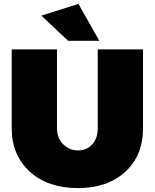

<svg xmlns="http://www.w3.org/2000/svg" viewBox="-20 -954 793 984"><path d="M382 -934 489 -745H329L192 -874ZM272 -297Q272 -247 303.5 -215Q335 -183 380 -183Q424 -183 452.5 -214Q481 -245 481 -297V-701H713V-297Q713 -157 622 -73.5Q531 10 379 10Q226 10 133 -74Q40 -158 40 -297V-701H272Z"/></svg>

Font: MontserratBlack
Style: Regular
Weight: 900
Designer: Julieta Ulanovsky
Foundry: Julieta Ulanovsky
Version: Version 4.000